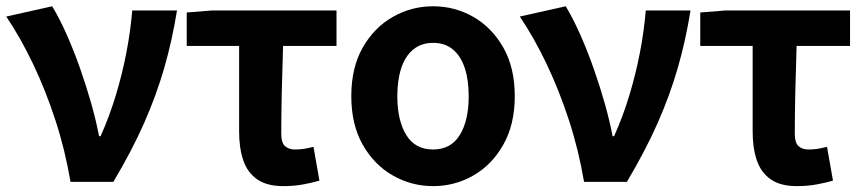

<svg xmlns="http://www.w3.org/2000/svg" viewBox="-20 -594 2825 627"><path d="M210.3 0Q192.8 -103.8 161.1 -201Q129.4 -298.3 88.2 -384.7Q47 -471 0.5 -540L150.5 -573.5Q174.7 -533.3 198.1 -480.5Q221.5 -427.7 242 -369.3Q262.5 -310.9 278.5 -254.2Q294.4 -197.5 303.5 -149.3H308.5Q337.7 -214.7 358.5 -283.7Q379.3 -352.7 392.8 -422.6Q406.3 -492.5 411.8 -559.8H558Q542.1 -461 516.2 -371.6Q490.4 -282.3 450.7 -192.4Q411.1 -102.5 350.1 0Z M905.6 13.8Q851.8 13.8 820.1 -8.2Q788.4 -30.2 774.7 -69.9Q760.9 -109.6 760.9 -163.7V-444.1H589.8V-553.2L671.9 -559.8H1078.9V-444.1H904.4Q901.8 -366.2 900.1 -291.4Q898.5 -216.7 898.5 -157.7Q898.5 -128.1 910.5 -117Q922.6 -105.8 942.9 -105.8Q958 -105.8 972.4 -107.9Q986.7 -110 1003.7 -114.6L1023.2 -4.2Q999.6 2.9 969.7 8.3Q939.7 13.8 905.6 13.8Z M1394.2 13.8Q1323.7 13.8 1262.8 -21Q1201.8 -55.7 1164.5 -121.5Q1127.2 -187.3 1127.2 -279.9Q1127.2 -373.1 1164.5 -438.6Q1201.8 -504.1 1262.8 -538.8Q1323.7 -573.5 1394.2 -573.5Q1465.4 -573.5 1525.9 -538.8Q1586.4 -504.1 1623.7 -438.6Q1661 -373.1 1661 -279.9Q1661 -187.3 1623.7 -121.5Q1586.4 -55.7 1525.9 -21Q1465.4 13.8 1394.2 13.8ZM1394.2 -105.8Q1452.3 -105.8 1481.5 -153.1Q1510.6 -200.4 1510.6 -279.9Q1510.6 -332.7 1497.8 -371.7Q1484.9 -410.7 1459.2 -432.3Q1433.5 -454 1394.2 -454Q1355.7 -454 1329.5 -432.3Q1303.2 -410.7 1290.4 -371.7Q1277.5 -332.7 1277.5 -279.9Q1277.5 -200.4 1306.7 -153.1Q1335.8 -105.8 1394.2 -105.8Z M1887.3 0Q1869.8 -103.8 1838.1 -201Q1806.4 -298.3 1765.2 -384.7Q1724 -471 1677.5 -540L1827.5 -573.5Q1851.7 -533.3 1875.1 -480.5Q1898.5 -427.7 1919 -369.3Q1939.5 -310.9 1955.5 -254.2Q1971.4 -197.5 1980.5 -149.3H1985.5Q2014.7 -214.7 2035.5 -283.7Q2056.3 -352.7 2069.8 -422.6Q2083.3 -492.5 2088.8 -559.8H2235Q2219.1 -461 2193.2 -371.6Q2167.4 -282.3 2127.7 -192.4Q2088.1 -102.5 2027.1 0Z M2582.6 13.8Q2528.8 13.8 2497.1 -8.2Q2465.4 -30.2 2451.7 -69.9Q2437.9 -109.6 2437.9 -163.7V-444.1H2266.8V-553.2L2348.9 -559.8H2755.9V-444.1H2581.4Q2578.8 -366.2 2577.1 -291.4Q2575.5 -216.7 2575.5 -157.7Q2575.5 -128.1 2587.5 -117Q2599.6 -105.8 2619.9 -105.8Q2635 -105.8 2649.4 -107.9Q2663.7 -110 2680.7 -114.6L2700.2 -4.2Q2676.6 2.9 2646.7 8.3Q2616.7 13.8 2582.6 13.8Z"/></svg>

Font: Noto Sans SC Thin
Style: Regular
Weight: 100
Designer: Ryoko NISHIZUKA 西塚涼子 (kana, bopomofo & ideographs); Paul D. Hunt (Latin, Greek & Cyrillic); Sandoll Communications 산돌커뮤니
Foundry: Adobe
Version: Version 2.004-H2;hotconv 1.0.118;makeotfexe 2.5.65603